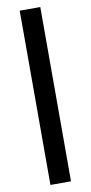

<svg xmlns="http://www.w3.org/2000/svg" viewBox="-103 -821 481 1020"><g transform="rotate(-10 138.0 -311.0)"><path d="M82.5 159Q82.5 114.5 82.5 72.8Q82.5 31 82.5 -9.2Q82.5 -49.5 82.5 -89.5Q82.5 -129.5 82.5 -170V-452Q82.5 -492.5 82.5 -532.5Q82.5 -572.5 82.5 -612.8Q82.5 -653 82.5 -695Q82.5 -737 82.5 -781H193.5Q193.5 -737 193.5 -695Q193.5 -653 193.5 -612.8Q193.5 -572.5 193.5 -532.5Q193.5 -492.5 193.5 -452V-170Q193.5 -129.5 193.5 -89.5Q193.5 -49.5 193.5 -9.2Q193.5 31 193.5 72.8Q193.5 114.5 193.5 159Z"/></g></svg>

Font: Commissioner Thin SemiBold
Style: Regular
Weight: 600
Version: Version 1.000